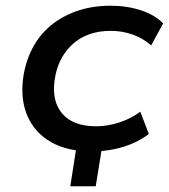

<svg xmlns="http://www.w3.org/2000/svg" viewBox="-20 -521 592 672"><path d="M226 131 254 -48H344L315 131ZM301 9Q216 9 159 -23.5Q102 -56 76.5 -114Q51 -172 61 -248Q69 -305 93.5 -352Q118 -399 158 -432Q198 -465 251 -483Q304 -501 367 -501Q424 -501 473 -485Q522 -469 551 -439L509 -362Q481 -387 444.5 -400Q408 -413 367 -413Q325 -413 291 -400.5Q257 -388 232 -364.5Q207 -341 191.5 -309.5Q176 -278 171 -239Q161 -165 199 -122Q237 -79 317 -79Q356 -79 396.5 -92Q437 -105 471 -130L501 -52Q476 -33 444 -19Q412 -5 375.5 2Q339 9 301 9Z"/></svg>

Font: Nunito Sans 10pt SemiExpanded SemiBold
Style: Italic
Weight: 600
Width: 6
Italic angle: -9°
Designer: Vernon Adams
Foundry: Vernon Adams
Version: Version 3.101;gftools[0.9.27]